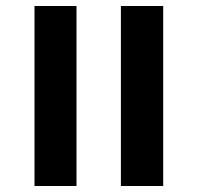

<svg xmlns="http://www.w3.org/2000/svg" viewBox="-20 -620 659 640"><path d="M95 -600H235V0H95ZM383 -600H524V0H383Z"/></svg>

Font: Noto Sans Hebrew Cond
Style: Bold
Weight: 700
Width: 2
Designer: Monotype Design Team
Foundry: Monotype Imaging Inc.
Version: Version 1.000